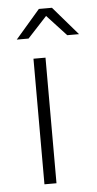

<svg xmlns="http://www.w3.org/2000/svg" viewBox="-50 -699 371 731"><g transform="rotate(-5 135.5 -333.5)"><path d="M90 -480H136V0H90ZM226 -558 152 -638 78 -558H33L127 -667H177L271 -558Z"/></g></svg>

Font: Montserrat Ace
Style: Light
Weight: 300
Designer: Julieta Ulanovsky
Foundry: Julieta Ulanovsky
Version: Version 1